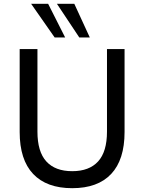

<svg xmlns="http://www.w3.org/2000/svg" viewBox="-20 -976 755 1005"><path d="M358 9Q224 9 153.5 -65.5Q83 -140 83 -285V-719H176V-287Q176 -182 222.5 -131Q269 -80 358 -80Q447 -80 493.5 -131Q540 -182 540 -287V-719H632V-285Q632 -140 562 -65.5Q492 9 358 9ZM395 -780 278 -956H369L450 -780ZM266 -780 143 -956H232L321 -780Z"/></svg>

Font: Nunitoga
Style: Medium
Weight: 500
Designer: Vernon Adams
Foundry: Vernon Adams
Version: Version 1.0